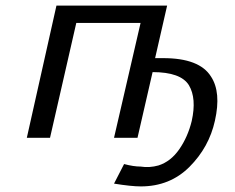

<svg xmlns="http://www.w3.org/2000/svg" viewBox="-20 -493 842 687"><path d="M76 0 182 -473H578L535 -285H558H564Q694 -285 735 -219Q772 -163 749 -61Q728 34 658 104Q588 174 484 174Q450 174 388 164L424 94Q458 103 483 103Q515 108 547 99Q591 85 621.5 41Q652 -3 666 -60Q684 -141 656 -188Q627 -235 526 -235L472 0H388L483 -411H253L159 0Z"/></svg>

Font: Coval
Style: Book Italic
Weight: 350
Foundry: Context Ltd
Version: Version 001.000